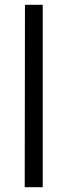

<svg xmlns="http://www.w3.org/2000/svg" viewBox="-20 -780 282 800"><path d="M83 0 84 -760H158V0Z"/></svg>

Font: Be Vietnam Pro Light
Style: Regular
Weight: 300
Designer: Lam Bao, Tony Le, Vietanh Nguyen
Foundry: Yellow Type Foundry
Version: Version 1.002; ttfautohint (v1.8.3)